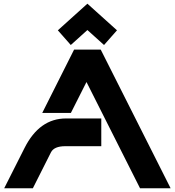

<svg xmlns="http://www.w3.org/2000/svg" viewBox="-20 -1001 930 1021"><path d="M2.4 0 110.4 -213.9Q189.5 -371.1 331.1 -371.1H518.6V-223.6H327.6Q267.6 -223.6 251 -190.9L154.8 0ZM887.2 0H724.6L439.9 -564.9L356.9 -400.4H204.6L374 -737.3H515.6ZM444.8 -981.4 602.1 -839.8 533.2 -761.7 444.8 -841.3 356.4 -761.7 287.6 -839.8Z"/></svg>

Font: New Shape
Style: Bold
Weight: 700
Designer: Wojciech Kalinowski "wmk69" (wmk69@o2.pl)
Foundry: Wojciech Kalinowski "wmk69" (wmk69@o2.pl)
Version: Version 2.1.1; 2021-05-14